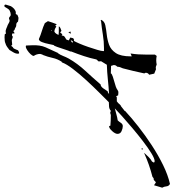

<svg xmlns="http://www.w3.org/2000/svg" viewBox="-114 -680 788 867"><g transform="rotate(-90 279.5 -246.0)"><path d="M-117 128Q-127 123 -128 112Q-129 101 -134 93L-123 56L-111 64H-109L-99 55L-91 54L-85 49Q-30 35 21 12H23Q16 20 5 31Q-6 42 -16 47L-21 56L-15 59Q-3 59 21.5 44Q46 29 76 6Q106 -17 136 -42.5Q166 -68 189.5 -89Q213 -110 224 -121Q211 -118 197.5 -114Q184 -110 170 -108Q165 -103 159 -94Q153 -85 144 -85Q134 -85 121.5 -90.5Q109 -96 109 -109Q109 -119 121.5 -133Q134 -147 144 -147L146 -141Q158 -140 170 -139.5Q182 -139 194 -139L204 -142L213 -139Q221 -146 231.5 -147Q242 -148 252 -148Q268 -164 295 -191Q322 -218 351 -249.5Q380 -281 402 -310Q424 -339 431 -358L433 -361L434 -360Q447 -379 452 -402Q457 -425 465 -445V-444Q466 -446 468 -451Q470 -456 470 -458Q470 -474 461 -487Q461 -493 469 -501.5Q477 -510 487 -516.5Q497 -523 503 -523Q508 -523 508 -521L509 -496Q511 -459 500 -434Q489 -409 474 -377V-379Q466 -368 461 -355Q456 -342 449 -329Q426 -289 394 -254.5Q362 -220 332 -185H331Q323 -185 314 -172.5Q305 -160 301 -153H298L290 -148V-147Q322 -149 355 -152.5Q388 -156 421 -157L437 -183L436 -194L445 -204Q451 -233 460.5 -261.5Q470 -290 481 -318V-322Q484 -328 490 -346.5Q496 -365 501.5 -381Q507 -397 510 -397Q512 -404 515 -420Q518 -436 523.5 -450Q529 -464 537 -464Q555 -456 573.5 -450.5Q592 -445 609 -437L618 -423Q615 -413 611.5 -403Q608 -393 604 -383L598 -390L593 -385Q584 -393 571 -394Q566 -392 562 -386.5Q558 -381 556 -375Q562 -374 568.5 -374Q575 -374 582 -374H594Q593 -369 586 -366.5Q579 -364 574 -362L567 -368L559 -358L553 -361Q553 -350 545 -346L535 -340L531 -329L544 -322L541 -309L534 -305L529 -306Q525 -300 517 -281.5Q509 -263 501.5 -241Q494 -219 488.5 -200.5Q483 -182 483 -175V-170H497Q527 -170 557 -175Q587 -180 617 -183L621 -185L624 -183Q618 -168 599.5 -164Q581 -160 557.5 -157.5Q534 -155 511.5 -147Q489 -139 474 -116.5Q459 -94 459 -49V-44L460 -45L472 -50Q469 -32 468 -14.5Q467 3 467 20V60L461 68Q456 67 451 66.5Q446 66 441 66Q437 66 432 66.5Q427 67 422 68Q418 66 412.5 64.5Q407 63 401 65Q392 62 381 57L376 34Q385 29 385 18L382 12Q387 -13 393 -37Q399 -61 405 -85Q408 -91 410 -97Q412 -103 412 -109L418 -117L420 -125L416 -138L382 -139Q382 -135 367 -130Q352 -125 335.5 -120.5Q319 -116 314 -113Q310 -111 305 -107.5Q300 -104 294 -105L283 -106L279 -115L274 -112H256L246 -104H247L237 -94H235L212 -76L213 -75Q183 -47 143 -15.5Q103 16 58 45.5Q13 75 -32 97Q-77 119 -117 128ZM577 -406 578 -409H576L574 -407ZM565 -320 561 -321 568 -331 571 -321ZM526 -310 531 -317 530 -320 520 -313ZM38 5 40 -1 43 0 44 4 43 5ZM483 -556Q481 -555 478.5 -554Q476 -553 474 -553Q471 -553 471 -559Q471 -569 478 -580.5Q485 -592 488 -597Q494 -602 502 -607.5Q510 -613 518 -615Q526 -619 545 -619Q550 -619 552.5 -618.5Q555 -618 558 -618Q560 -618 560.5 -615Q561 -612 563 -613L573 -614Q576 -614 584.5 -611Q593 -608 594 -607Q599 -606 609 -600Q619 -594 624 -597Q628 -599 630 -599Q635 -599 638.5 -595Q642 -591 647 -591Q656 -591 666 -596Q670 -598 674 -604Q678 -610 682 -617Q684 -620 687 -620Q689 -620 691.5 -618Q694 -616 692 -611Q690 -606 688 -598Q686 -590 684 -588Q682 -584 674 -576Q673 -575 667.5 -571.5Q662 -568 657 -568Q655 -568 654 -568.5Q653 -569 649 -567Q648 -566 648 -564Q648 -561 642 -559Q636 -557 633 -556Q630 -556 627 -556.5Q624 -557 616 -558Q611 -565 604 -566H600Q594 -566 590 -569Q586 -572 578 -574Q576 -577 574 -578.5Q572 -580 567 -575Q567 -575 564 -574.5Q561 -574 562 -577L563 -581Q563 -586 552 -585Q551 -582 547 -582Q543 -582 538 -584.5Q533 -587 528 -586L518 -585Q515 -585 512.5 -584.5Q510 -584 508 -588Q508 -589 507.5 -589Q507 -589 507 -589Q506 -589 504.5 -586.5Q503 -584 501 -582Q495 -579 494 -576L489 -565Q488 -563 487.5 -560.5Q487 -558 483 -556Z"/></g></svg>

Font: Kolker Brush
Style: Regular
Weight: 400
Designer: Robert E. Leuschke
Foundry: Robert E. Leuschke
Version: Version 1.010; ttfautohint (v1.8.3)